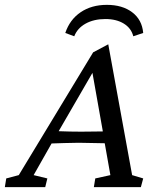

<svg xmlns="http://www.w3.org/2000/svg" viewBox="-61 -774 649 794"><path d="M246.1 -624 209 -637.7Q227.5 -692.9 272.5 -723.4Q317.4 -753.9 380.9 -753.9Q445.3 -753.9 485.8 -723.1Q526.4 -692.4 531.2 -637.7L490.2 -624Q481.9 -657.2 451.2 -676.3Q420.4 -695.3 375 -695.3Q327.1 -695.3 293 -676.3Q258.8 -657.2 246.1 -624ZM-41 0 -35.2 -36.1 16.6 -49.8 324.2 -557.6 386.7 -590.8 485.4 -49.8 531.2 -36.1 521.5 0H327.1L333 -36.1L395.5 -49.8L372.1 -181.6Q295.9 -183.6 264.6 -183.6Q244.6 -183.6 204.3 -182.4Q164.1 -181.2 152.3 -180.7L78.1 -49.8L134.8 -36.1L126 0ZM274.4 -229.5Q293.9 -229.5 324 -230Q354 -230.5 364.3 -230.5L321.3 -472.7L181.6 -231.4Q230.5 -229.5 274.4 -229.5Z"/></svg>

Font: Crimson Pro
Style: Italic
Weight: 400
Italic angle: -12°
Designer: Jacques Le Bailly
Foundry: Baron von Fonthausen
Version: Version 1.003